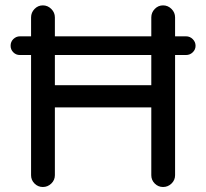

<svg xmlns="http://www.w3.org/2000/svg" viewBox="-20 -708 787 733"><path d="M98.6 -39.1V-498H55.7Q41 -498 30.8 -508.3Q20.5 -518.6 20.5 -533.2Q20.5 -548.8 31.2 -559.1Q42 -569.3 55.7 -569.3H98.6V-641.6Q98.6 -660.2 111.8 -673.8Q125 -687.5 143.6 -687.5Q162.1 -687.5 175.8 -673.8Q189.5 -660.2 189.5 -641.6V-569.3H557.6V-641.6Q557.6 -660.2 570.8 -673.8Q584 -687.5 602.5 -687.5Q621.1 -687.5 634.8 -673.8Q648.4 -660.2 648.4 -641.6V-569.3H690.4Q705.1 -569.3 715.8 -558.6Q726.6 -547.9 726.6 -533.2Q726.6 -518.6 715.8 -508.3Q705.1 -498 690.4 -498H648.4V-39.1Q648.4 -20.5 634.8 -7.3Q621.1 5.9 602.5 5.9Q584 5.9 570.8 -7.3Q557.6 -20.5 557.6 -39.1V-297.9H189.5V-39.1Q189.5 -20.5 175.8 -7.3Q162.1 5.9 143.6 5.9Q125 5.9 111.8 -7.3Q98.6 -20.5 98.6 -39.1ZM557.6 -498H189.5V-382.8H557.6Z"/></svg>

Font: KTXP_ComRound
Style: Medium
Weight: 500
Version: Version 1.01;May 16, 2022;FontCreator 13.0.0.2683 64-bit